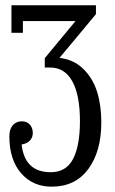

<svg xmlns="http://www.w3.org/2000/svg" viewBox="-20 -700 431 720"><path d="M339.8 -680.2V-647L203.1 -482.9Q255.4 -477.1 291.5 -442.4Q327.6 -407.7 343.8 -356.7Q359.9 -305.7 359.9 -242.2Q359.9 -131.8 311 -65.9Q262.2 0 173.8 0Q103 0 59.1 -50.5Q15.1 -101.1 15.1 -189Q15.1 -215.8 28.1 -230.5Q41 -245.1 62 -245.1Q81.1 -245.1 92 -232.7Q103 -220.2 103 -201.2Q103 -184.6 92 -172.9Q81.1 -161.1 61 -158.2Q72.8 -54.2 169.9 -54.2Q228 -54.2 253.9 -103.8Q279.8 -153.3 279.8 -246.1Q279.8 -343.3 251.2 -395Q222.7 -446.8 168 -446.8H147.9V-481.9L263.2 -621.1H65.9V-577.1H22.9V-680.2Z"/></svg>

Font: Margherita
Style: Regular
Weight: 400
Designer: James Puckett
Foundry: Dunwich Type Founders
Version: Version 1.008;hotconv 1.0.109;makeotfexe 2.5.65596